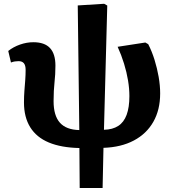

<svg xmlns="http://www.w3.org/2000/svg" viewBox="-20 -751 894 989"><path d="M390.5 217.5 389 11.5Q295 9.5 231.5 -17Q168 -43.5 135.7 -95.5Q103.5 -147.5 103.5 -223Q103.5 -255 105.7 -283.2Q108 -311.5 110 -338.5Q112 -365.5 112 -391Q112 -414.5 103 -425.2Q94 -436 75.5 -436Q66 -436 56.2 -434.5Q46.5 -433 36.5 -429L22.5 -488.5Q49 -509.5 83.3 -521.5Q117.5 -533.5 152 -533.5Q209.5 -533.5 237.5 -503.5Q265.5 -473.5 265.5 -413Q265.5 -389.5 264.3 -368.5Q263 -347.5 260.8 -326.7Q258.5 -306 257.3 -282.5Q256 -259 256 -230Q256 -155.5 288.5 -119Q321 -82.5 388.5 -81L380.5 -723L516.5 -731.5L532.5 -722.5L515.5 -82.5Q560 -83.5 589 -102.3Q618 -121 632.3 -159.5Q646.5 -198 646.5 -256Q646.5 -294.5 639.5 -336.8Q632.5 -379 619 -423Q605.5 -467 586 -510L728.5 -532L743.5 -523.5Q762.5 -486.5 776 -443Q789.5 -399.5 797.3 -354.8Q805 -310 805 -269.5Q805 -185.5 770 -123.8Q735 -62 669.5 -27.3Q604 7.5 513 10.5L508.5 217.5Z"/></svg>

Font: Literata Variable Black
Style: Regular
Weight: 900
Designer: Latin by Veronika Burian and Jose Scaglione. Greek by Irene Vlachou. Cyrillic by Vera Evstafieva.
Foundry: TypeTogether
Version: Version 3.021